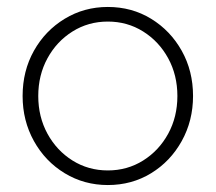

<svg xmlns="http://www.w3.org/2000/svg" viewBox="-20 -522 620 552"><path d="M290 10Q222 10 166 -24Q110 -58 77.5 -116.5Q45 -175 45 -246Q45 -318 77.5 -376Q110 -434 166 -468Q222 -502 290 -502Q359 -502 414.5 -468Q470 -434 502.5 -376Q535 -318 535 -246Q535 -175 502.5 -116.5Q470 -58 414.5 -24Q359 10 290 10ZM290 -32Q346 -32 391.5 -60.5Q437 -89 463.5 -137.5Q490 -186 490 -246Q490 -306 463.5 -354.5Q437 -403 391.5 -431.5Q346 -460 290 -460Q234 -460 188.5 -431.5Q143 -403 116.5 -354.5Q90 -306 90 -246Q90 -186 116.5 -137.5Q143 -89 188.5 -60.5Q234 -32 290 -32Z"/></svg>

Font: Red Hat Display
Style: Regular
Weight: 300
Designer: Pentagram, MCKL
Foundry: Pentagram, MCKL
Version: Version 1.023